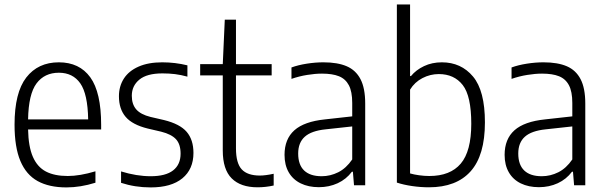

<svg xmlns="http://www.w3.org/2000/svg" viewBox="-20 -828 2704 858"><path d="M432 -249.5H105.5Q107 -172.5 127 -127Q147 -81.5 185.2 -61.5Q223.5 -41.5 283 -41.5Q336.5 -41.5 406.5 -62.5V-11.5Q339.5 9.5 277 9.5Q199.5 9.5 148.2 -18.8Q97 -47 71 -108.8Q45 -170.5 45 -271Q45 -414 97.5 -481.8Q150 -549.5 243 -549.5Q335 -549.5 383.5 -482.5Q432 -415.5 432 -270ZM105.5 -294.5H374Q372 -408 338.8 -455.5Q305.5 -503 243 -503Q179 -503 143.2 -455.2Q107.5 -407.5 105.5 -294.5Z M521 -11V-62Q590.5 -40.5 653.5 -40.5Q720 -40.5 753.5 -66.5Q787 -92.5 787 -141.5Q787 -183.5 766.5 -205.8Q746 -228 700.5 -239.5L640.5 -253.5Q571.5 -270.5 541.5 -305.8Q511.5 -341 511.5 -398Q511.5 -442.5 533.5 -476.8Q555.5 -511 599 -530.2Q642.5 -549.5 705 -549.5Q762.5 -549.5 817.5 -536V-485.5Q788.5 -493.5 762 -496.8Q735.5 -500 706 -500Q636.5 -500 602.8 -472.2Q569 -444.5 569 -400Q569 -362 588.8 -339.2Q608.5 -316.5 652.5 -305.5L713 -291.5Q784 -274 814.2 -238.8Q844.5 -203.5 844.5 -144.5Q844.5 -72 795 -31.2Q745.5 9.5 653.5 9.5Q583.5 9.5 521 -11Z M1203 -51.5V1Q1167 9 1131 9Q1055.5 9 1015.5 -30.8Q975.5 -70.5 975.5 -155.5V-491H874.5V-541.5H975.5L984.5 -740H1034.5V-541.5H1194V-491H1034.5V-165Q1034.5 -99 1060.2 -71.2Q1086 -43.5 1141 -43.5Q1166 -43.5 1203 -51.5Z M1612 -365.5V0H1562L1557 -60.5H1552.5Q1527.5 -27 1489 -9.2Q1450.5 8.5 1405 8.5Q1358.5 8.5 1323.8 -8.5Q1289 -25.5 1270.2 -58Q1251.5 -90.5 1251.5 -136Q1251.5 -206.5 1295.5 -245.8Q1339.5 -285 1432.5 -294.5L1554 -308V-368Q1554 -418.5 1539 -447Q1524 -475.5 1494.8 -487.2Q1465.5 -499 1419 -499Q1388.5 -499 1352.8 -493.2Q1317 -487.5 1282.5 -475.5V-526.5Q1312.5 -537.5 1351 -543.5Q1389.5 -549.5 1425 -549.5Q1488.5 -549.5 1529.2 -532Q1570 -514.5 1591 -474.2Q1612 -434 1612 -365.5ZM1554 -115.5V-263L1435 -250Q1371.5 -243.5 1342 -217Q1312.5 -190.5 1312.5 -142Q1312.5 -91.5 1339.2 -66Q1366 -40.5 1417.5 -40.5Q1456 -40.5 1491.5 -58.2Q1527 -76 1554 -115.5Z M1753.5 -12V-808H1812.5V-488H1816.5Q1839 -515.5 1874.8 -532.5Q1910.5 -549.5 1954.5 -549.5Q2040.5 -549.5 2093.8 -486Q2147 -422.5 2147 -281Q2147 -134 2083.2 -62.5Q2019.5 9 1896.5 9Q1860 9 1822 3.5Q1784 -2 1753.5 -12ZM2086 -275Q2086 -399 2047.8 -448Q2009.5 -497 1941 -497Q1902.5 -497 1867.8 -479Q1833 -461 1812.5 -427.5V-53Q1829.5 -48 1852.8 -44.8Q1876 -41.5 1898.5 -41.5Q1992 -41.5 2039 -96.8Q2086 -152 2086 -275Z M2595.5 -365.5V0H2545.5L2540.5 -60.5H2536Q2511 -27 2472.5 -9.2Q2434 8.5 2388.5 8.5Q2342 8.5 2307.2 -8.5Q2272.5 -25.5 2253.8 -58Q2235 -90.5 2235 -136Q2235 -206.5 2279 -245.8Q2323 -285 2416 -294.5L2537.5 -308V-368Q2537.5 -418.5 2522.5 -447Q2507.5 -475.5 2478.2 -487.2Q2449 -499 2402.5 -499Q2372 -499 2336.2 -493.2Q2300.5 -487.5 2266 -475.5V-526.5Q2296 -537.5 2334.5 -543.5Q2373 -549.5 2408.5 -549.5Q2472 -549.5 2512.8 -532Q2553.5 -514.5 2574.5 -474.2Q2595.5 -434 2595.5 -365.5ZM2537.5 -115.5V-263L2418.5 -250Q2355 -243.5 2325.5 -217Q2296 -190.5 2296 -142Q2296 -91.5 2322.8 -66Q2349.5 -40.5 2401 -40.5Q2439.5 -40.5 2475 -58.2Q2510.5 -76 2537.5 -115.5Z"/></svg>

Font: Encode Sans Semi Condensed Light
Style: Regular
Weight: 300
Width: 4
Designer: Multiple Designers
Foundry: Impallari Type
Version: Version 2.000